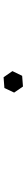

<svg xmlns="http://www.w3.org/2000/svg" viewBox="428 -576 145 1040"><g transform="rotate(90 500.0 -55.5)"><path d="M390.1 -103.5 448.2 -107.9 481 -60.1 456.1 -7.3 397.9 -2.9 364.7 -50.8Z"/></g></svg>

Font: Jameel Khushkhat-L
Style: Regular
Weight: 400
Version: Version 3.5